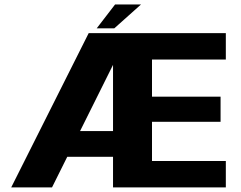

<svg xmlns="http://www.w3.org/2000/svg" viewBox="-20 -820 1054 840"><path d="M29 0H207.5L513.5 -614.5V-675H368ZM201.5 -134H510.5V-246.5H235ZM474.5 0H968V-115.5H645V-287H945V-397H645V-559.5H968V-675H474.5ZM403 -696H480L597 -800.5H483.5Z"/></svg>

Font: Anybody UltraCondensed Thin
Style: Bold
Weight: 700
Version: Version 1.111